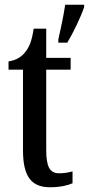

<svg xmlns="http://www.w3.org/2000/svg" viewBox="-20 -780 375 810"><path d="M226 -613V-600H264C289 -642 321 -708 335 -750V-760H255C248 -712 236 -657 226 -613ZM192 10C236 10 269 1 286 -7V-57C268 -52 251 -49 229 -49C190 -49 175 -77 175 -147V-486H278V-536H175V-659H122C114 -605 103 -581 87 -561C71 -540 49 -526 16 -521V-486H77V-146C77 -30 116 10 192 10Z"/></svg>

Font: Noto Serif Georgian ExtraCondensed Medium
Style: Regular
Weight: 500
Width: 2
Designer: Monotype Design Team, Akaki Razmadze
Foundry: Google LLC
Version: Version 2.003